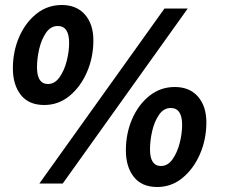

<svg xmlns="http://www.w3.org/2000/svg" viewBox="-20 -734 923 768"><path d="M157 -314Q95 -314 63.2 -354.5Q31.5 -395 31.5 -460.5Q31.5 -528 56.5 -585.8Q81.5 -643.5 125.8 -678.8Q170 -714 227 -714Q286.5 -714 320 -675.5Q353.5 -637 353.5 -572.5Q353.5 -505 328 -446Q302.5 -387 258.2 -350.5Q214 -314 157 -314ZM172 -398Q199 -398 218 -424.8Q237 -451.5 246.8 -489.8Q256.5 -528 256.5 -562.5Q256.5 -630 211 -630Q183 -630 164.5 -603.5Q146 -577 137 -538.8Q128 -500.5 128 -464.5Q128 -398 172 -398ZM137.5 0 638 -700H731L231 0ZM609 14Q547 14 515.2 -26.5Q483.5 -67 483.5 -132.5Q483.5 -200 508.5 -257.8Q533.5 -315.5 577.8 -350.8Q622 -386 679 -386Q738.5 -386 772 -347.5Q805.5 -309 805.5 -244.5Q805.5 -177 780 -118Q754.5 -59 710.2 -22.5Q666 14 609 14ZM624 -70Q651 -70 670 -96.8Q689 -123.5 698.8 -161.8Q708.5 -200 708.5 -234.5Q708.5 -302 663 -302Q635 -302 616.5 -275.5Q598 -249 589 -210.8Q580 -172.5 580 -136.5Q580 -70 624 -70Z"/></svg>

Font: Cabin Condensed
Style: Bold Italic
Weight: 700
Width: 3
Italic angle: -10°
Designer: Pablo Impallari
Foundry: Pablo Impallari. http://www.impallari.com Igino Marini. http://www.ikern.com
Version: Version 3.001; ttfautohint (v1.8.3)